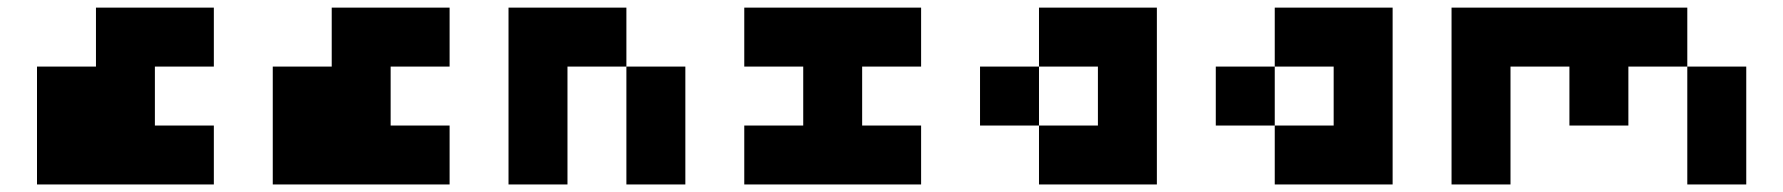

<svg xmlns="http://www.w3.org/2000/svg" viewBox="-20 -489 4728 509"><path d="M546.9 -468.8V-312.5H390.6V-156.2H546.9V0H78.1V-312.5H234.4V-468.8Z M1171.9 -468.8V-312.5H1015.6V-156.2H1171.9V0H703.1V-312.5H859.4V-468.8Z M1328.1 0V-468.8H1640.6V-312.5H1796.9V0H1640.6V-312.5H1484.4V0Z M2421.9 -468.8V-312.5H2265.6V-156.2H2421.9V0H1953.1V-156.2H2109.4V-312.5H1953.1V-468.8Z M2890.6 -156.2V-312.5H2734.4V-156.2ZM2734.4 0V-156.2H2578.1V-312.5H2734.4V-468.8H3046.9V0Z M3515.6 -156.2V-312.5H3359.4V-156.2ZM3359.4 0V-156.2H3203.1V-312.5H3359.4V-468.8H3671.9V0Z M3828.1 0V-468.8H4453.1V-312.5H4609.4V0H4453.1V-312.5H4296.9V-156.2H4140.6V-312.5H3984.4V0Z"/></svg>

Font: Sorena-Fanum Normal
Style: Regular
Weight: 400
Designer: Mohammad Darvishi
Version: Version 1.000;March 20, 2024;FontCreator 15.0.0.2958 64-bit